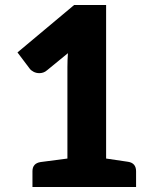

<svg xmlns="http://www.w3.org/2000/svg" viewBox="-20 -749 611 769"><path d="M110 0V-63Q110 -95 143 -100L250 -114V-480Q250 -494 250.5 -508Q251 -522 252 -536L169 -468Q161 -461 153 -458.5Q145 -456 138 -456Q125 -456 114.5 -461.5Q104 -467 99 -474L50 -539L277 -729H405V-114L493 -101Q525 -96 525 -63V0Z"/></svg>

Font: Aleo Black
Style: Regular
Weight: 900
Designer: Alessio Laiso
Foundry: Alessio Laiso
Version: Version 2.001;gftools[0.9.29]